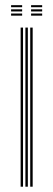

<svg xmlns="http://www.w3.org/2000/svg" viewBox="-20 -704 201 724"><path d="M94 0V-600H103.2V0ZM57.8 0V-600H66.8V0ZM75.8 0V-600H85V0ZM97.2 -676.8V-684.5H139V-676.8ZM21.8 -645V-653H63.5V-645ZM21.8 -660.8V-668.8H63.5V-660.8ZM21.8 -676.8V-684.5H63.5V-676.8ZM97.2 -645V-653H139V-645ZM97.2 -660.8V-668.8H139V-660.8Z"/></svg>

Font: Big Shoulders Inline Display Thin Light
Style: Regular
Weight: 300
Version: Version 2.002